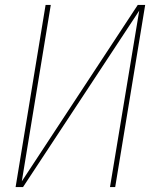

<svg xmlns="http://www.w3.org/2000/svg" viewBox="-20 -755 640 775"><path d="M43 0 164 -735H185L68 -23L536 -735H566L445 0H424L542 -712L73 0Z"/></svg>

Font: Iosevka Curly ThExObl
Style: Regular
Weight: 100
Width: 7
Italic angle: -9°
Monospace: yes
Designer: Belleve Invis
Foundry: Belleve Invis
Version: Version 11.1.0; ttfautohint (v1.8.3)